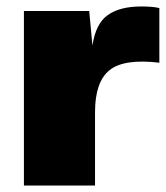

<svg xmlns="http://www.w3.org/2000/svg" viewBox="-20 -574 513 594"><path d="M417 -554Q454 -554 473 -549V-380Q364 -393 319 -357Q274 -321 274 -227V0H54V-540H256L266 -433Q276 -501 313.5 -527.5Q351 -554 417 -554Z"/></svg>

Font: Nacelle Black
Style: Regular
Weight: 900
Designer: Sora Sagano
Foundry: Sora Sagano
Version: Version 1.000;FEAKit 1.0